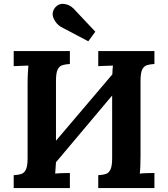

<svg xmlns="http://www.w3.org/2000/svg" viewBox="-20 -961 859 981"><path d="M337 -634Q315 -633 299 -628Q283 -623 274.5 -605.5Q266 -588 266 -547V-242L554 -581Q555 -610 557 -626Q541 -625 517 -624.5Q493 -624 482 -623V-700H769V-634Q747 -633 731 -628Q715 -623 706.5 -605.5Q698 -588 698 -547V-164Q698 -137 697 -112Q696 -87 694 -74Q710 -76 734.5 -76.5Q759 -77 769 -77V0H482V-66Q505 -67 520.5 -72Q536 -77 544.5 -95Q553 -113 553 -153V-473L266 -132Q264 -94 262 -74Q278 -76 302.5 -76.5Q327 -77 337 -77V0H50V-66Q73 -67 88.5 -72Q104 -77 112.5 -95Q121 -113 121 -153V-536Q121 -563 122.5 -588Q124 -613 125 -626Q109 -625 85 -624.5Q61 -624 50 -623V-700H337ZM431 -750 289 -825Q266 -840 254 -867Q242 -894 259 -919Q278 -944 306.5 -941Q335 -938 356 -917L467 -799Z"/></svg>

Font: Lora
Style: Bold
Weight: 700
Designer: Olga Karpushina, Alexei Vanyashin (Cyrillic)
Foundry: Cyreal
Version: Version 3.006; ttfautohint (v1.8.4.7-5d5b);gftools[0.9.30]